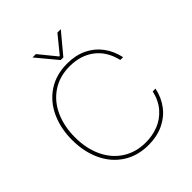

<svg xmlns="http://www.w3.org/2000/svg" viewBox="-244 -1048 1213 1213"><g transform="rotate(-45 362.5 -442.0)"><path d="M58.6 -351.6Q58.6 -454.6 96.4 -537.4Q134.3 -620.1 206.5 -668Q278.8 -715.8 377.9 -715.8Q452.6 -715.8 510.3 -688.2Q567.9 -660.6 605 -610.8Q642.1 -561 656.7 -494.1H631.8Q608.4 -591.3 541.3 -641.8Q474.1 -692.4 377.9 -692.4Q287.1 -692.4 220.5 -648.2Q153.8 -604 118.7 -526.4Q83.5 -448.7 83.5 -351.1Q83.5 -251 119.9 -173.8Q156.2 -96.7 222.9 -54Q289.6 -11.2 377.4 -11.2Q435.5 -11.2 488.3 -31.2Q541 -51.3 580.6 -95.7Q620.1 -140.1 636.2 -209H661.1Q647 -142.6 609.1 -92.5Q571.3 -42.5 512.5 -14.9Q453.6 12.7 378.9 12.7Q280.3 12.7 207.8 -34.7Q135.3 -82 96.9 -165Q58.6 -248 58.6 -351.6ZM365.2 -759.8H377V-782.7H374.5L280.8 -897.5H250.5ZM473.1 -897.5 379.4 -782.7H377V-759.8H388.7L503.4 -897.5Z"/></g></svg>

Font: Wand UI Pro
Style: Regular
Weight: 400
Designer: Andreas Faust
Version: Version 1.003;FEAKit 1.0